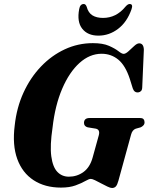

<svg xmlns="http://www.w3.org/2000/svg" viewBox="-20 -927 742 959"><path d="M444 -711.5Q494 -711.5 524.5 -698Q555 -684.5 571.8 -671.2Q588.5 -658 597.5 -658Q607.5 -658 621.8 -671Q636 -684 650.2 -697.2Q664.5 -710.5 675 -710.5Q697.5 -710.5 698.5 -678.5L690.5 -493.5Q690.5 -479 684.8 -472.8Q679 -466.5 670.5 -465.5Q650.5 -463.5 643 -486L628.5 -532.5Q606.5 -600 570.8 -629.2Q535 -658.5 487.5 -658.5Q428 -658.5 377 -612.5Q326 -566.5 290.5 -483.5Q255 -400.5 242.5 -290Q229 -200 236.2 -146.2Q243.5 -92.5 266.5 -68.5Q289.5 -44.5 324 -44.5Q364.5 -44.5 396.8 -67.8Q429 -91 442.5 -139.5L473.5 -251.5Q481 -280 458 -284.5L418 -291Q399.5 -296 399.5 -313.5Q400 -337.5 427.5 -337.5H678.5Q692.5 -337.5 697.2 -331.5Q702 -325.5 702 -316Q702 -307 696.2 -300.8Q690.5 -294.5 682.5 -291L657.5 -284Q640.5 -277.5 634.5 -254L571.5 -24.5Q566 -4 558.8 4Q551.5 12 539.5 12Q531.5 12 516.8 5Q502 -2 485.2 -11Q468.5 -20 454.5 -26.8Q440.5 -33.5 433.5 -33.5Q424.5 -33.5 406 -22.8Q387.5 -12 357.5 -1Q327.5 10 284.5 10Q204.5 10 148 -26.8Q91.5 -63.5 66.2 -133Q41 -202.5 53.5 -300.5Q63 -389 97.2 -464Q131.5 -539 184.5 -594.5Q237.5 -650 303.8 -680.8Q370 -711.5 444 -711.5ZM494.5 -837.5Q560.5 -837.5 606 -893Q618 -907 627.5 -907Q646 -907 637 -881Q615 -817.5 570.2 -783.2Q525.5 -749 471.5 -749Q418 -749 390.8 -783.5Q363.5 -818 375.5 -881.5Q380 -907 398.5 -907Q408 -907 413 -893Q421 -863 441.8 -850.2Q462.5 -837.5 494.5 -837.5Z"/></svg>

Font: Fraunces 144pt Soft
Style: Bold Italic
Weight: 700
Italic angle: -16°
Version: Version 1.000;[b76b70a41]